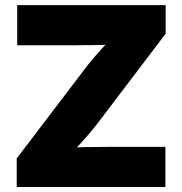

<svg xmlns="http://www.w3.org/2000/svg" viewBox="-20 -748 729 768"><path d="M46.9 0V-114.3L316.9 -469.2Q348.6 -511.2 387.5 -553.5Q426.3 -595.7 466.8 -637.7L480 -573.7Q427.7 -568.8 375.7 -567.9Q323.7 -566.9 271.5 -566.9H48.8V-727.5H642.6V-613.3L377.9 -264.6Q345.2 -221.2 304.9 -177.2Q264.6 -133.3 223.6 -89.8L210 -153.8Q266.1 -158.7 321.8 -159.7Q377.4 -160.6 433.1 -160.6H641.6V0Z"/></svg>

Font: Inter 16pt Black
Style: Regular
Weight: 900
Version: Version 4.001;git-66647c0bb